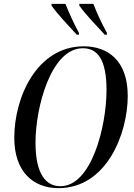

<svg xmlns="http://www.w3.org/2000/svg" viewBox="-20 -964 697 995"><path d="M378 -784H389V-794C363 -840 336 -902 319 -944H247V-935C279 -889 337 -829 378 -784ZM523 -784H534V-794C508 -840 480 -901 464 -944H391V-935C423 -889 482 -829 523 -784ZM283 11C533 11 642 -272 642 -467C642 -651 538 -724 414 -724C171 -724 54 -460 54 -250C54 -75 151 11 283 11ZM293 1C219 1 164 -60 164 -225C164 -409 245 -714 409 -714C485 -714 532 -657 532 -497C532 -311 455 1 293 1Z"/></svg>

Font: Noto Serif Display Condensed Medium
Style: Italic
Weight: 500
Width: 3
Italic angle: -12°
Designer: Monotype Design Team
Foundry: Monotype Imaging Inc.
Version: Version 2.009